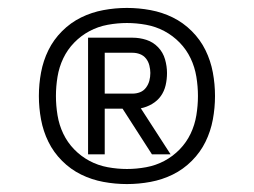

<svg xmlns="http://www.w3.org/2000/svg" viewBox="-20 -903 640 484"><path d="M300 -439Q270 -439 240.5 -444.5Q211 -450 184.5 -463Q158 -476 136.5 -497.5Q115 -519 102 -545.5Q89 -572 83.5 -601.5Q78 -631 78 -661Q78 -691 83.5 -720.5Q89 -750 102 -776.5Q115 -803 136.5 -824.5Q158 -846 184.5 -859Q211 -872 240.5 -877.5Q270 -883 300 -883Q330 -883 359.5 -877.5Q389 -872 415.5 -859Q442 -846 463.5 -824.5Q485 -803 498 -776.5Q511 -750 516.5 -720.5Q522 -691 522 -661Q522 -631 516.5 -601.5Q511 -572 498 -545.5Q485 -519 463.5 -497.5Q442 -476 415.5 -463Q389 -450 359.5 -444.5Q330 -439 300 -439ZM300 -477Q324 -477 348.5 -481.5Q373 -486 394.5 -497.5Q416 -509 433 -526.5Q450 -544 460.5 -566Q471 -588 475 -612.5Q479 -637 479 -661Q479 -685 475 -709.5Q471 -734 460.5 -756Q450 -778 433 -795.5Q416 -813 394.5 -824.5Q373 -836 348.5 -840.5Q324 -845 300 -845Q276 -845 251.5 -840.5Q227 -836 205.5 -824.5Q184 -813 167 -795.5Q150 -778 139.5 -756Q129 -734 125 -709.5Q121 -685 121 -661Q121 -637 125 -612.5Q129 -588 139.5 -566Q150 -544 167 -526.5Q184 -509 205.5 -497.5Q227 -486 251.5 -481.5Q276 -477 300 -477ZM202 -514V-808H314Q332 -808 349 -802.5Q366 -797 378.5 -784Q391 -771 396 -753.5Q401 -736 401 -719Q401 -703 397.5 -688Q394 -673 385.5 -661Q377 -649 363.5 -641Q350 -633 335 -630L410 -514H363L289 -629H244V-514ZM244 -667H314Q324 -667 333 -670.5Q342 -674 348 -682Q354 -690 356.5 -699.5Q359 -709 359 -719Q359 -728 356.5 -738Q354 -748 348 -755.5Q342 -763 333 -766.5Q324 -770 314 -770H244Z"/></svg>

Font: Iosevka SS04 Light Extended
Style: Regular
Weight: 300
Width: 7
Monospace: yes
Designer: Belleve Invis
Foundry: Belleve Invis
Version: Version 19.0.0; ttfautohint (v1.8.4)